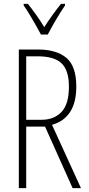

<svg xmlns="http://www.w3.org/2000/svg" viewBox="-20 -969 456 989"><path d="M175 -714Q271 -714 322 -671Q373 -628 373 -523Q373 -362 248 -326L397 0H354L212 -317H115V0H77V-714ZM173 -679H115V-352H194Q258 -352 296.5 -392Q335 -432 335 -523Q335 -606 297.5 -642.5Q260 -679 173 -679ZM191 -791Q178 -815 162 -843.5Q146 -872 130 -898Q114 -924 102 -941V-949H124Q143 -925 166 -893Q189 -861 208 -829Q229 -862 248.5 -889Q268 -916 294 -949H315V-941Q293 -909 268.5 -867.5Q244 -826 226 -791Z"/></svg>

Font: Noto Sans Tamil ExtraCondensed ExtraLight
Style: Regular
Weight: 200
Width: 2
Designer: Jelle Bosma - Monotype Design Team
Foundry: Monotype Imaging Inc.
Version: Version 2.004; ttfautohint (v1.8.4.7-5d5b)